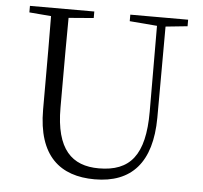

<svg xmlns="http://www.w3.org/2000/svg" viewBox="-52 -780 897 850"><g transform="rotate(5 396.0 -355.0)"><path d="M493 -696 615 -686 616 -304C616 -111 552 -35 413 -35C294 -35 221 -102 221 -288V-389C221 -491 221 -589 222 -687L333 -696V-725H47V-696L144 -688C145 -589 145 -489 145 -389V-273C145 -66 246 15 399 15C562 15 651 -81 652 -281L653 -686L750 -696V-725H493Z"/></g></svg>

Font: Noto Serif HK Light
Style: Regular
Weight: 300
Designer: Ryoko NISHIZUKA 西塚涼子 (kana & ideographs); Frank Grießhammer (Latin, Greek & Cyrillic); Wenlong ZHANG 张文龙 (bopomofo); San
Foundry: Adobe
Version: Version 2.001;hotconv 1.1.0;makeotfexe 2.6.0